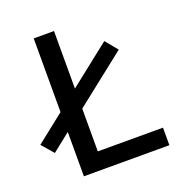

<svg xmlns="http://www.w3.org/2000/svg" viewBox="-150 -808 859 916"><g transform="rotate(-20 279.5 -350.0)"><path d="M121 0H555V-89H224V-306L484 -511L433 -573L224 -408V-700H121V-326L-23 -212L29 -152L121 -225Z"/></g></svg>

Font: Vanilla Cream DemiBold
Style: Regular
Weight: 600
Designer: Jeremy Tribby, Jinavaṁso
Foundry: Tribby Type
Version: Version 1.422;Glyphs 3.1.2 (3151)